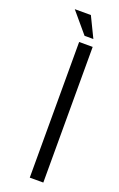

<svg xmlns="http://www.w3.org/2000/svg" viewBox="-156 -849 554 891"><g transform="rotate(20 121.0 -403.0)"><path d="M186.8 -669.9H119.9V0H186.8ZM128.3 -806.1H48.8L133.7 -705.4H177.2Z"/></g></svg>

Font: SaysetthaMai Thin
Style: Regular
Weight: 100
Designer: John M. Durdin
Foundry: Lao Script for Windows
Version: Version 1.101